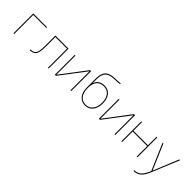

<svg xmlns="http://www.w3.org/2000/svg" viewBox="206 -2037 3554 3554"><g transform="rotate(45 1983.0 -260.0)"><path d="M101 0H81V-520H441V-500H101Z M660 -251V-520H1004V0H984V-500H680V-251Q680 -99 645 -47Q610 5 514 10L513 -10Q556 -13 580.5 -21Q605 -29 625 -53.5Q645 -78 652.5 -125Q660 -172 660 -251Z M1186 -23H1188L1566 -520H1594V0H1574V-497H1573L1195 0H1166V-520H1186Z M1771 -490V-388H1773Q1821 -510 1961 -510Q2058 -510 2114.5 -440Q2171 -370 2171 -250Q2171 -130 2113 -60Q2055 10 1961 10Q1867 10 1809 -59.5Q1751 -129 1751 -250V-490Q1751 -622 1813 -681Q1875 -740 2011 -740Q2080 -740 2141 -750V-730Q2080 -720 2011 -720Q1883 -720 1827 -666Q1771 -612 1771 -490ZM2151 -250Q2151 -361 2100 -425.5Q2049 -490 1961 -490Q1870 -490 1820.5 -432.5Q1771 -375 1771 -270V-250Q1771 -139 1822 -74.5Q1873 -10 1961 -10Q2047 -10 2099 -75.5Q2151 -141 2151 -250Z M2338 -23H2340L2718 -520H2746V0H2726V-497H2725L2347 0H2318V-520H2338Z M3328 -520V0H3308V-275H2928V0H2908V-520H2928V-295H3308V-520Z M3699 -26H3701L3903 -520H3925L3711 -1Q3659 129 3600 179.5Q3541 230 3455 230V210Q3534 210 3587 164Q3640 118 3689 0L3465 -520H3487Z"/></g></svg>

Font: Mplus 1p Thin
Style: Regular
Weight: 250
Version: Version 1.061